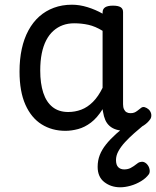

<svg xmlns="http://www.w3.org/2000/svg" viewBox="-20 -539 664 816"><path d="M258 17Q201 17 157 -10.5Q113 -38 88 -94Q63 -150 63 -235Q63 -287 72.5 -331Q82 -375 101 -410Q120 -445 147 -469Q174 -493 209 -506Q244 -519 286 -519Q318 -519 352 -508.5Q386 -498 416 -481V-486Q416 -501 427 -508Q438 -515 460 -515Q482 -515 492.5 -508.5Q503 -502 503 -488V-96Q503 -83 507 -74.5Q511 -66 518 -62Q525 -58 534 -58Q544 -58 550.5 -60.5Q557 -63 563.5 -68Q570 -73 579 -80Q586 -86 595 -83.5Q604 -81 613 -73Q622 -63 623 -52Q624 -41 619 -33Q608 -17 591 -6Q574 5 554.5 11Q535 17 515 17Q492 17 475 12Q458 7 446 -3.5Q434 -14 427.5 -29Q421 -44 418 -63Q418 -64 417 -67.5Q416 -71 416 -75Q393 -38 366.5 -18Q340 2 312 9.5Q284 17 258 17ZM151 -239Q151 -184 164 -144.5Q177 -105 203.5 -84Q230 -63 270 -63Q299 -63 325.5 -73Q352 -83 375 -106Q398 -129 416 -166V-408Q385 -427 356 -433.5Q327 -440 295 -440Q269 -440 247 -432Q225 -424 207 -408Q189 -392 176.5 -368Q164 -344 157.5 -312Q151 -280 151 -239ZM491 257Q452 257 423.5 235Q395 213 395 170Q395 143 404 120Q413 97 430.5 75Q448 53 473.5 30Q499 7 533 -19L595 -20V-11Q572 8 550.5 27Q529 46 511.5 65Q494 84 483.5 103Q473 122 473 141Q473 162 482.5 171.5Q492 181 508 181Q523 181 535 175Q547 169 566 154Q573 149 583 148.5Q593 148 603 157Q613 167 615.5 180Q618 193 613 201Q601 218 579.5 231Q558 244 534.5 250.5Q511 257 491 257Z"/></svg>

Font: Playwrite DE Grund
Style: Regular
Weight: 400
Designer: Veronika Burian, José Scaglione
Foundry: TypeTogether
Version: Version 1.002